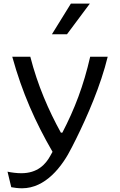

<svg xmlns="http://www.w3.org/2000/svg" viewBox="-20 -826 660 1058"><path d="M147 -513.5H47.5C102.5 -315 174.5 -153.5 269.5 10.5L257.5 32C231.5 80 186.5 128.5 97.5 128.5C72.5 128.5 44.5 125 21.5 120L42 205.5C58 208.5 79 211.5 101.5 211.5C230 211.5 322.5 93.5 376 -14.5L399.5 -61C461 -185 535.5 -356 573.5 -513.5H477C440.5 -354 391.5 -225.5 323.5 -95H315.5C248 -217 187 -357 147 -513.5ZM266 -637 370.5 -806H475L349 -637Z"/></svg>

Font: Monaspace Argon
Style: Regular
Weight: 400
Designer: Riley Cran & the Lettermatic Team
Foundry: Lettermatic
Version: Version 1.200 (Monaspace Argon)